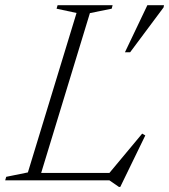

<svg xmlns="http://www.w3.org/2000/svg" viewBox="-45 -695 652 740"><path d="M301.5 -644.5 105 0H-25L-21 -13.5L62.5 -30.5L250 -645L173 -661.5L177 -675H389L385.5 -661.5ZM367.5 -17.5 503 -180 515 -173 418.5 25.5H413.5L376.5 0H75.5L84.5 -28.5H403.5ZM436.5 -493.5 523 -675H587L585.5 -666.5L456.5 -493.5Z"/></svg>

Font: Newsreader 24pt Light
Style: Italic
Weight: 300
Italic angle: -17°
Designer: Hugues Gentile
Foundry: Production Type
Version: Version 1.003